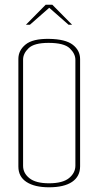

<svg xmlns="http://www.w3.org/2000/svg" viewBox="-20 -793 418 815"><path d="M188 2Q127 2 92.5 -20.5Q58 -43 58 -86V-543Q58 -579 88.5 -604Q119 -629 188 -628Q258 -627 289 -603Q320 -579 320 -542V-87Q320 -44 286 -21Q252 2 188 2ZM188 -15Q246 -15 273 -37Q300 -59 300 -90V-539Q300 -565 276 -588Q252 -611 186 -611Q125 -611 101.5 -588.5Q78 -566 78 -540V-89Q78 -58 105 -36.5Q132 -15 188 -15ZM90 -688 174 -773H202L286 -688H271L189 -760L107 -688Z"/></svg>

Font: Smooch Sans Thin
Style: Regular
Weight: 100
Designer: Robert E. Leuschke
Foundry: Robert E. Leuschke
Version: Version 1.010